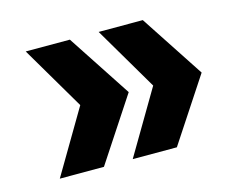

<svg xmlns="http://www.w3.org/2000/svg" viewBox="-63 -529 627 529"><g transform="rotate(-15 250.5 -264.5)"><path d="M47.9 -83 154.8 -264.2 47.9 -445.8H173.8L293 -264.2L173.8 -83ZM255.9 -83 362.8 -264.2 255.9 -445.8H381.8L501 -264.2L381.8 -83Z"/></g></svg>

Font: Montserrat Semi Bold
Style: Regular
Weight: 600
Designer: Julieta Ulanovsky
Foundry: Julieta Ulanovsky
Version: Version 3.001;PS 003.001;hotconv 1.0.70;makeotf.lib2.5.58329